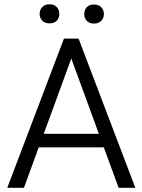

<svg xmlns="http://www.w3.org/2000/svg" viewBox="-20 -895 679 915"><path d="M545.4 0 474.6 -192.9H164.6L94.2 0H14.6L284.7 -710.9H354.5L625 0ZM188.5 -257.3H451.2L319.8 -616.2ZM168.9 -828.6Q168.9 -847.7 181.2 -861.1Q193.4 -874.5 215.8 -874.5Q238.8 -874.5 250.7 -861.1Q262.7 -847.7 262.7 -828.6Q262.7 -809.6 250.7 -796.6Q238.8 -783.7 215.8 -783.7Q193.4 -783.7 181.2 -796.6Q168.9 -809.6 168.9 -828.6ZM381.3 -827.6Q381.3 -847.2 393.3 -860.4Q405.3 -873.5 427.7 -873.5Q450.2 -873.5 462.6 -860.4Q475.1 -847.2 475.1 -827.6Q475.1 -809.1 462.6 -795.9Q450.2 -782.7 427.7 -782.7Q405.3 -782.7 393.3 -795.9Q381.3 -809.1 381.3 -827.6Z"/></svg>

Font: Vazirmatn RD FD Light
Style: Regular
Weight: 300
Designer: Saber Rastikerdar
Foundry: Saber Rastikerdar
Version: Version 33.003